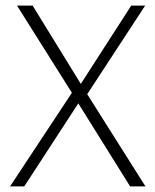

<svg xmlns="http://www.w3.org/2000/svg" viewBox="-20 -669 558 689"><path d="M41 -649H97L270 -368L451 -649H501L293 -331L502 0H447L261 -298L67 0H16L238 -336Z"/></svg>

Font: Julius Sans One
Style: Regular
Weight: 400
Designer: Luciano Vergara
Foundry: LatinoType
Version: Version 1.001